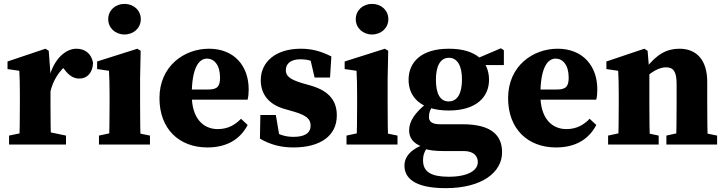

<svg xmlns="http://www.w3.org/2000/svg" viewBox="-20 -752 3772 999"><path d="M27.1 0H323.4V-46.5L227.8 -66.5H122.7L27.1 -46.5V0ZM80.4 0H245.7C243.7 -45 242.7 -148 242.7 -210V-365L233.6 -487.8L216.5 -498.5L19.1 -432.1V-392.7L80.4 -383.7C82.4 -343.7 83.4 -323.5 83.4 -268.5V-210C83.4 -148 82.4 -45 80.4 0ZM242.2 -274.4C255.1 -334.1 291.1 -387 327.1 -413.2L286.8 -427.7L315.9 -389.6C339.7 -358 363 -343.2 393.2 -343.2C433.2 -343.2 462.1 -372.8 464.2 -424.9C455.8 -474.4 420.8 -498.5 377.4 -498.5C322.5 -498.5 258.9 -446.3 234.8 -343.1H206.8L242.2 -274.4Z M494.9 0H760.3V-46.5L663.2 -66.5H587.6L494.9 -46.5V0ZM547.1 0H711.9C709.9 -45 708.9 -148 708.9 -210V-342.7L711.9 -487.8L694.8 -498.5L485.3 -432.1V-392.7L547.1 -383.7C549.1 -343.7 550.1 -312.7 550.1 -257.7V-210C550.1 -148 549.1 -45 547.1 0ZM627.8 -572.6C674.9 -572.6 712.6 -605.8 712.6 -652.2C712.6 -698.8 674.9 -731.8 627.8 -731.8C580.7 -731.8 543.1 -698.8 543.1 -652.2C543.1 -605.8 580.7 -572.6 627.8 -572.6Z M1058.8 15.2C1155.6 15.2 1227.5 -23.3 1268.6 -101.6L1234 -134C1203.8 -102.8 1166.7 -80.3 1112.8 -80.3C1038 -80.3 977.7 -135.3 977.7 -257.3C977.7 -401.7 1015.6 -447.1 1057.2 -447.1C1093.5 -447.1 1124.9 -414.5 1124.9 -348.9C1124.9 -304.3 1112.5 -286.3 1064.5 -286.3H877V-233.5H1268.4C1272.4 -250.1 1273.9 -265.8 1273.9 -287.3C1273.9 -408.3 1199.1 -498.5 1067.3 -498.5C938.2 -498.5 809.7 -408.1 809.7 -241.4C809.7 -80 913.3 15.2 1058.8 15.2Z M1506.3 15.2C1647.3 15.2 1732.5 -45.6 1732.5 -151.4C1732.5 -225.6 1694.5 -277.7 1599.6 -306L1550.8 -319.9C1482.1 -340.6 1467.2 -359.7 1467.2 -387.4C1467.2 -423.7 1497 -443.4 1541.7 -443.4C1586.4 -443.4 1608.1 -434.1 1643.7 -411.2V-448L1588.2 -472L1616.9 -348.6H1697.2L1704.1 -458.3C1652.4 -484.3 1604.6 -498.5 1545.6 -498.5C1410.8 -498.5 1336.8 -427.2 1336.8 -335C1336.8 -259.8 1380.5 -208.5 1457.8 -185.9L1511.7 -170.3C1577.6 -150.9 1596.1 -130.4 1596.1 -98.9C1596.1 -58.7 1564.4 -39.9 1506.9 -39.9C1460.5 -39.9 1425.4 -53.9 1381.7 -80.2V-39L1437.9 -19.6L1415.3 -153.5H1334.8L1332.4 -30.8C1385 0 1440.9 15.2 1506.3 15.2Z M1782.9 0H2048.3V-46.5L1951.2 -66.5H1875.6L1782.9 -46.5V0ZM1835.1 0H1999.9C1997.9 -45 1996.9 -148 1996.9 -210V-342.7L1999.9 -487.8L1982.8 -498.5L1773.3 -432.1V-392.7L1835.1 -383.7C1837.1 -343.7 1838.1 -312.7 1838.1 -257.7V-210C1838.1 -148 1837.1 -45 1835.1 0ZM1915.8 -572.6C1962.9 -572.6 2000.6 -605.8 2000.6 -652.2C2000.6 -698.8 1962.9 -731.8 1915.8 -731.8C1868.7 -731.8 1831.1 -698.8 1831.1 -652.2C1831.1 -605.8 1868.7 -572.6 1915.8 -572.6Z M2298.6 227C2490.9 227 2592.4 142.5 2592.4 40.6C2592.4 -46.2 2539.2 -105.5 2386.7 -105.5H2269.9C2227.2 -105.5 2211.9 -119.8 2211.9 -143.2C2211.9 -168.2 2219.1 -184.4 2234 -204.2L2195.6 -222V-211C2140.2 -165.3 2108.7 -122.3 2108.7 -73.4C2108.7 -35.8 2129.6 -4 2180.6 12.1V18.7C2206.5 30 2243.9 33.9 2287.6 33.9H2392.7C2446.9 33.9 2466.2 62.2 2466.2 91.3C2466.2 134.6 2415.2 167.6 2314.6 167.6C2223.6 167.6 2181.2 142.3 2181.2 82.8C2181.2 51 2189.3 34.7 2210.5 4.4L2196.2 -4.5C2120.4 21.9 2084.4 61.1 2084.4 110.1C2084.4 171.2 2132.9 227 2298.6 227ZM2315.2 -177C2457.3 -177 2524.5 -246.6 2524.5 -336.7C2524.5 -431.6 2457.9 -498.5 2315.5 -498.5C2173.1 -498.5 2105.9 -429.7 2105.9 -336.7C2105.9 -244.7 2172.5 -177 2315.2 -177ZM2314.4 -224.3C2268.3 -224.3 2248.1 -267 2248.1 -337.9C2248.1 -408.7 2271.3 -451.3 2315.8 -451.3C2360 -451.3 2383.7 -409.3 2383.7 -339C2383.7 -267.9 2361.3 -224.3 2314.4 -224.3ZM2450.8 -413.6H2601.7V-490.7L2586 -500.7L2458.3 -446.3H2450.8V-413.6Z M2872.8 15.2C2969.6 15.2 3041.5 -23.3 3082.6 -101.6L3048 -134C3017.8 -102.8 2980.7 -80.3 2926.8 -80.3C2852 -80.3 2791.7 -135.3 2791.7 -257.3C2791.7 -401.7 2829.6 -447.1 2871.2 -447.1C2907.5 -447.1 2938.9 -414.5 2938.9 -348.9C2938.9 -304.3 2926.5 -286.3 2878.5 -286.3H2691V-233.5H3082.4C3086.4 -250.1 3087.9 -265.8 3087.9 -287.3C3087.9 -408.3 3013.1 -498.5 2881.3 -498.5C2752.2 -498.5 2623.7 -408.1 2623.7 -241.4C2623.7 -80 2727.3 15.2 2872.8 15.2Z M3144 0H3407.2V-46.5L3313 -66.5H3236.7L3144 -46.5V0ZM3196.4 0H3361.7C3359.7 -45 3358.7 -148 3358.7 -210V-376.9L3349.6 -487.8L3332.5 -498.5L3135.1 -432.1V-392.7L3196.4 -383.7C3198.4 -343.7 3199.4 -322.8 3199.4 -267.8V-210C3199.4 -148 3198.4 -45 3196.4 0ZM3447.3 0H3711.2V-46.5L3613.4 -66.5H3537.8L3447.3 -46.5V0ZM3497.5 0H3662.8C3660.8 -45 3659.8 -146 3659.8 -210V-326.5C3659.8 -441.9 3602.3 -498.5 3515.5 -498.5C3451.1 -498.5 3397.8 -471.9 3339 -394.8H3316.8L3320.4 -328.5C3360.8 -375.4 3409.1 -401.8 3444.6 -401.8C3484.4 -401.8 3500.5 -379.1 3500.5 -314.9V-210C3500.5 -146 3499.5 -45 3497.5 0Z"/></svg>

Font: Source Serif Variable
Style: Regular
Weight: 389
Designer: Frank Grießhammer
Foundry: Adobe Systems Incorporated
Version: Version 3.001;hotconv 1.0.111;makeotfexe 2.5.65597